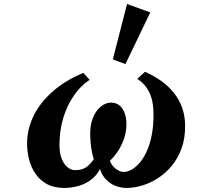

<svg xmlns="http://www.w3.org/2000/svg" viewBox="-20 -909 1040 949"><path d="M722.7 -847.7 600.1 -592.3 537.6 -615.2 607.9 -889.2ZM696.8 -554.2Q738.8 -535.6 774.9 -510.3Q811 -484.9 837.9 -451.7Q865.2 -418.5 880.1 -377.2Q895 -335.9 895 -285.2Q895 -222.7 876.7 -173.6Q858.4 -124.5 827.6 -87.9Q796.9 -51.3 759 -27.3Q721.2 -3.4 681.6 8.3Q641.6 20 606 20Q579.6 20 553.7 10.7Q527.8 1.5 506.8 -19Q485.8 -39.1 474.1 -73.2Q454.6 -37.1 425 -16.8Q395.5 3.4 362.3 11.7Q328.1 20 297.9 20Q247.6 20 212.4 1Q177.2 -18.1 155.8 -49.8Q133.8 -81.5 123.8 -120.4Q113.8 -159.2 113.8 -199.2Q113.8 -268.1 144.5 -333.3Q175.3 -398.4 237.3 -454.1Q300.3 -510.7 392.1 -548.8L422.9 -514.2Q377.9 -484.9 344.5 -435.8Q311 -386.7 292.5 -325.2Q273.9 -262.2 273.9 -194.8Q273.9 -149.4 285.9 -121.6Q297.9 -93.8 315.4 -81.1Q333 -67.9 350.1 -67.9Q383.3 -67.9 404.5 -81.5Q425.8 -95.2 443.8 -123Q438.5 -136.2 434.6 -156.5Q430.7 -176.8 428.2 -200.7Q427.2 -212.4 426.5 -224.1Q425.8 -235.8 425.8 -247.1Q425.8 -287.1 435.8 -316.4Q445.8 -345.7 460.9 -364.7Q476.6 -383.3 494.1 -392.6Q511.7 -401.9 527.8 -401.9Q555.2 -401.9 572.3 -386.5Q589.4 -371.1 597.2 -346.7Q605 -323.2 605 -294.9Q605 -260.3 594.2 -227.1Q583.5 -193.8 564.9 -165Q546.9 -137.2 522.9 -113.8Q536.1 -82 564 -66.9Q577.6 -59.1 591.8 -59.1Q608.4 -59.1 628.2 -69.3Q647.9 -79.6 667.5 -101.1Q687 -122.6 703.1 -156.2Q719.2 -189.9 729 -236.3Q738.8 -283.7 738.8 -342.8Q738.8 -410.6 717.3 -453.6Q695.8 -496.6 658.2 -519Z"/></svg>

Font: BIZ UDMincho
Style: Bold
Weight: 700
Monospace: yes
Designer: TypeBank Co., Ltd.
Foundry: Morisawa Inc.
Version: Version 1.06